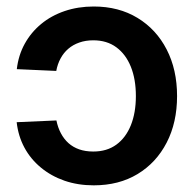

<svg xmlns="http://www.w3.org/2000/svg" viewBox="-20 -553 593 585"><path d="M265.6 11.7Q217.3 11.7 176.5 -2.4Q135.7 -16.6 104.5 -42.5Q73.2 -68.4 54.4 -103.3Q35.6 -138.2 30.8 -180.7L151.9 -186Q156.2 -164.6 165.5 -147Q174.8 -129.4 188.7 -116.9Q202.6 -104.5 221.4 -97.9Q240.2 -91.3 264.2 -91.3Q305.7 -91.3 334.5 -112.3Q363.3 -133.3 378.7 -171.4Q394 -209.5 394 -260.3Q394 -311.5 378.7 -349.6Q363.3 -387.7 334.5 -408.9Q305.7 -430.2 264.2 -430.2Q240.7 -430.2 221.4 -423.3Q202.1 -416.5 188 -404.3Q173.8 -392.1 164.6 -375Q155.3 -357.9 151.4 -336.9L31.2 -342.3Q36.1 -384.8 55.4 -419.7Q74.7 -454.6 105.5 -480Q136.2 -505.4 177 -519.3Q217.8 -533.2 265.6 -533.2Q341.8 -533.2 398.9 -498.5Q456.1 -463.9 487.8 -402.3Q519.5 -340.8 519.5 -260.3Q519.5 -179.7 487.8 -118.4Q456.1 -57.1 399.2 -22.7Q342.3 11.7 265.6 11.7Z"/></svg>

Font: Inter 28pt SemiBold
Style: Regular
Weight: 600
Designer: Rasmus Andersson
Foundry: rsms
Version: Version 4.001;git-66647c0bb